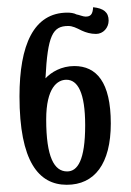

<svg xmlns="http://www.w3.org/2000/svg" viewBox="-20 -793 362 532"><path d="M165 -281C242 -281 287 -339 287 -451C287 -566 247 -610 186 -610C150 -610 122 -593 106 -576C112 -695 126 -721 169 -721C181 -721 191 -716 207 -708C218 -703 231 -699 246 -699C266 -699 281 -716 281 -736C281 -759 267 -770 238 -773C237 -752 230 -747 217 -747C210 -747 199 -752 192 -753C185 -757 174 -758 167 -758C73 -758 34 -668 34 -526C34 -346 87 -281 165 -281ZM166 -318C130 -318 108 -358 108 -462C108 -550 139 -572 164 -572C195 -572 216 -537 216 -446C216 -349 195 -318 166 -318Z"/></svg>

Font: Noto Serif Georgian ExtraCondensed Semi
Style: Regular
Weight: 600
Width: 3
Designer: Monotype Design Team
Foundry: Monotype Imaging Inc.
Version: Version 1.901